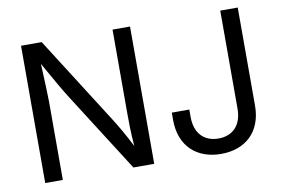

<svg xmlns="http://www.w3.org/2000/svg" viewBox="-77 -861 1478 1002"><g transform="rotate(-10 662.0 -359.5)"><path d="M87.9 0H181.2V-415C181.2 -450.2 177.7 -522.9 173.8 -616.2C230.5 -515.1 258.3 -466.3 291.5 -414.1L555.2 0H665.5V-727.5H572.8V-281.2C572.8 -242.2 573.2 -180.2 579.1 -109.9C545.9 -175.8 512.7 -231.4 493.2 -262.2L197.3 -727.5H87.9ZM1019.5 9.8C1147.9 9.8 1236.3 -68.4 1236.3 -208V-727.5H1143.6V-208C1143.6 -119.1 1093.8 -71.8 1019.5 -71.8C944.8 -71.8 895 -119.1 895 -208V-247.1H802.2V-208C802.2 -68.4 891.1 9.8 1019.5 9.8Z"/></g></svg>

Font: Raveo
Style: Regular
Weight: 400
Designer: Jakub Foglar, Rasmus Andersson (Inter)
Foundry: Jakubfoglar.com
Version: Version 1.100;Glyphs 3.2.3 (3260)